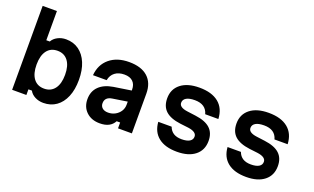

<svg xmlns="http://www.w3.org/2000/svg" viewBox="-89 -1326 2979 1823"><g transform="rotate(20 1400.0 -415.0)"><path d="M408 16Q362 16 324 -3.5Q286 -23 268 -57H233V0H89V-848H233V-553H268Q286 -586 324 -606Q362 -626 408 -626Q483 -626 538 -586.5Q593 -547 623 -475Q653 -403 653 -305Q653 -206 623 -134Q593 -62 538 -23Q483 16 408 16ZM369 -114Q437 -114 475 -164Q513 -214 513 -305Q513 -396 475 -446Q437 -496 369 -496Q300 -496 262.5 -446Q225 -396 225 -305Q225 -214 262.5 -164Q300 -114 369 -114Z M1124 -59Q1104 -22 1068 -3.5Q1032 15 978 15Q894 15 842.5 -34Q791 -83 791 -162Q791 -241 841 -290.5Q891 -340 983 -355L1159 -382V-390Q1159 -443 1129 -472Q1099 -501 1043 -501Q985 -501 948 -473Q911 -445 901 -393H763Q772 -502 847.5 -565Q923 -628 1045 -628Q1168 -628 1233.5 -569Q1299 -510 1299 -401V0H1159V-59ZM939 -174Q939 -144 960 -126Q981 -108 1018 -108Q1057 -108 1089 -125.5Q1121 -143 1140 -172.5Q1159 -202 1159 -239V-270L1011 -247Q939 -236 939 -174Z M1632 -189Q1661 -109 1760 -109Q1813 -109 1841 -126Q1869 -143 1869 -174Q1869 -222 1784 -234L1700 -244Q1598 -257 1549 -302Q1500 -347 1500 -429Q1500 -521 1567.5 -574.5Q1635 -628 1755 -628Q1880 -628 1949.5 -571.5Q2019 -515 2024 -409H1891Q1866 -501 1754 -501Q1698 -501 1668.5 -483.5Q1639 -466 1639 -434Q1639 -387 1724 -376L1808 -365Q1910 -352 1959 -307Q2008 -262 2008 -181Q2008 -88 1942 -35Q1876 18 1759 18Q1639 18 1571.5 -35.5Q1504 -89 1497 -189Z M2332 -189Q2361 -109 2460 -109Q2513 -109 2541 -126Q2569 -143 2569 -174Q2569 -222 2484 -234L2400 -244Q2298 -257 2249 -302Q2200 -347 2200 -429Q2200 -521 2267.5 -574.5Q2335 -628 2455 -628Q2580 -628 2649.5 -571.5Q2719 -515 2724 -409H2591Q2566 -501 2454 -501Q2398 -501 2368.5 -483.5Q2339 -466 2339 -434Q2339 -387 2424 -376L2508 -365Q2610 -352 2659 -307Q2708 -262 2708 -181Q2708 -88 2642 -35Q2576 18 2459 18Q2339 18 2271.5 -35.5Q2204 -89 2197 -189Z"/></g></svg>

Font: Martian Mono SemiBold
Style: Regular
Weight: 600
Monospace: yes
Designer: Roman Shamin
Foundry: Evil Martians
Version: Version 1.000; ttfautohint (v1.8.4.7-5d5b)